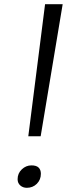

<svg xmlns="http://www.w3.org/2000/svg" viewBox="-20 -888 343 916"><path d="M115 -238 195 -868H279L174 -238ZM108 8Q89.5 8 76.8 -3.2Q64 -14.5 64 -33Q64 -61 84 -80Q104 -99 130 -99Q153.5 -99 164.2 -88.5Q175 -78 175 -59Q175 -30.5 155.8 -11.2Q136.5 8 108 8Z"/></svg>

Font: Koeln Type Sans Light
Style: Italic
Weight: 300
Italic angle: -7.5°
Designer: Eben Sorkin
Foundry: Eben Sorkin
Version: Version 2.001